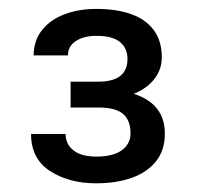

<svg xmlns="http://www.w3.org/2000/svg" viewBox="-20 -742 466 442"><path d="M201.5 -320Q139 -320 95.2 -348.2Q51.5 -376.5 51.5 -433.5H131Q131 -410 149.2 -395.8Q167.5 -381.5 201.5 -381.5Q240.5 -381.5 260.5 -396.2Q280.5 -411 280.5 -435Q280.5 -465.5 263 -480Q245.5 -494.5 206.5 -494.5H142.5V-554H206.5Q273.5 -554 273.5 -606.5Q273.5 -630.5 256.5 -645Q239.5 -659.5 201.5 -659.5Q173.5 -659.5 155 -647.8Q136.5 -636 136.5 -614.5H57.5Q57.5 -648.5 76.8 -672.8Q96 -697 128.8 -709.2Q161.5 -721.5 201.5 -721.5Q247 -721.5 281 -709.8Q315 -698 333.8 -673Q352.5 -648 352.5 -610Q352.5 -583 336 -561Q319.5 -539 288 -526Q359.5 -503 359.5 -434.5Q359.5 -396 339 -370.5Q318.5 -345 283 -332.5Q247.5 -320 201.5 -320Z"/></svg>

Font: Roberto Sans
Style: Regular
Weight: 400
Designer: Google (font) & Cristiano Sobral (main changes)
Version: Version 1.500; ttfautohint (v1.8.4.7-5d5b-dirty)